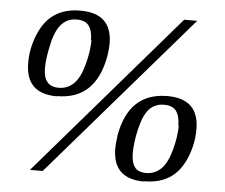

<svg xmlns="http://www.w3.org/2000/svg" viewBox="-50 -722 933 795"><g transform="rotate(5 416.5 -324.0)"><path d="M155 10H102L684 -665H738ZM187 -304 186 -303Q56 -303 56 -431Q56 -493 80 -550Q104 -608 146 -636Q189 -665 253 -665Q385 -665 385 -539Q385 -519 380 -486Q347 -304 187 -304ZM309 -548 307 -546Q307 -585 292 -606Q277 -627 241 -627Q203 -627 179 -601Q154 -575 141 -517Q127 -456 127 -416Q127 -378 142 -359Q157 -339 191 -339Q228 -339 254 -365Q279 -390 294 -446Q309 -502 309 -548ZM575 16 576 17Q446 17 446 -110Q446 -128 451 -165Q483 -344 643 -344Q774 -344 774 -217Q774 -155 750 -98Q726 -40 683 -12Q640 16 575 16ZM700 -227 698 -225Q698 -265 683 -286Q668 -307 632 -307Q594 -307 570 -281Q547 -256 533 -197Q520 -141 520 -96Q520 -59 534 -39Q548 -19 582 -19Q619 -19 645 -45Q670 -70 685 -126Q700 -182 700 -227Z"/></g></svg>

Font: Libra Serif Modern
Style: Italic
Weight: 400
Italic angle: -12°
Designer: Stefan Peev, Context Ltd
Foundry: Stefan Peev, Context Ltd
Version: Version 1.000